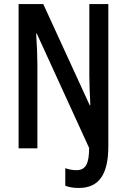

<svg xmlns="http://www.w3.org/2000/svg" viewBox="-20 -734 627 950"><path d="M370 196C469 196 516 130 516 -10V-714H422V-359C422 -325 424 -276 427 -213H424L194 -714H72V0H165V-417C165 -452 163 -504 159 -568H162L421 -2C421 76 404 108 358 108C338 108 319 104 303 98V185C323 193 345 196 370 196Z"/></svg>

Font: Noto Sans Gujarati ExtraCondensed Medium
Style: Regular
Weight: 500
Width: 2
Designer: Jelle Bosma - Monotype Design Team, Universal Thirst
Foundry: Monotype Imaging Inc.
Version: Version 2.106